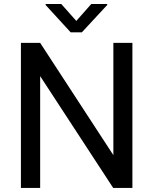

<svg xmlns="http://www.w3.org/2000/svg" viewBox="-20 -921 753 941"><path d="M628.9 0H534.7L176.8 -547.9V0H82.5V-710.9H176.8L535.6 -160.6V-710.9H628.9ZM354 -818.4 427.2 -901.4H505.4V-896.5L381.3 -762.7H326.2L203.6 -896.5V-901.4H280.3Z"/></svg>

Font: Noboto
Style: Regular
Weight: 400
Designer: Google
Version: Version 2.001101; 2014